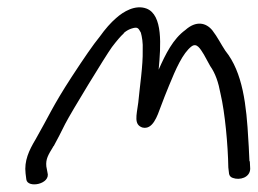

<svg xmlns="http://www.w3.org/2000/svg" viewBox="-20 -580 695 518"><path d="M480 -499C447 -475 427 -435 408 -392C414 -457 420 -540 375 -557C345 -568 313 -549 293 -531C279 -519 264 -502 249 -481C231 -459 207 -424 173 -372C121 -292 111 -265 76 -204C58 -174 45 -146 49 -112L51 -96C54 -71 118 -83 108 -115L105 -131C103 -151 110 -162 124 -185V-186H125C134 -203 145 -223 156 -246C173 -279 264 -428 282 -453C295 -470 305 -482 314 -490V-491C322 -498 329 -501 335 -503C351 -508 353 -505 360 -492C363 -481 366 -465 365 -445V-444C366 -404 357 -346 353 -303C348 -267 341 -244 364 -236C392 -229 404 -266 414 -293C420 -310 428 -329 436 -349C454 -393 473 -437 497 -455C511 -465 520 -449 530 -433L547 -402C561 -382 569 -359 575 -327C587 -276 595 -189 596 -128L598 -111C599 -106 602 -102 608 -100C627 -93 654 -101 655 -124V-125L654 -145H653C652 -156 652 -176 650 -202C645 -296 635 -385 588 -443C576 -461 567 -480 553 -498C536 -519 509 -525 480 -499Z"/></svg>

Font: Stray Cat
Style: BdCnObl
Weight: 700
Version: Version 1.0